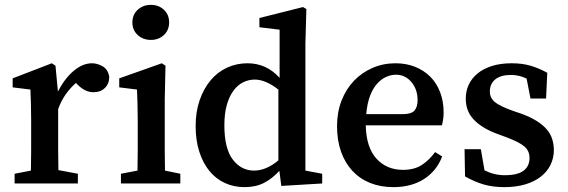

<svg xmlns="http://www.w3.org/2000/svg" viewBox="-20 -754 2333 789"><path d="M218 -378Q246 -432 283 -463Q320 -494 358 -494Q379 -494 401 -482Q423 -470 429 -439Q429 -410 411 -392.5Q393 -375 364 -375Q329 -375 297 -408L292 -413Q269 -393 250.5 -367Q232 -341 219 -306V-210Q219 -178 219 -135.5Q219 -93 220 -55L300 -40V0H40V-40L107 -53Q108 -90 108 -133.5Q108 -177 108 -210V-264Q108 -305 107 -330.5Q106 -356 105 -386L32 -395V-432L193 -494L208 -484Z M600 -590Q568 -590 546 -610Q524 -630 524 -662Q524 -694 546 -714Q568 -734 600 -734Q632 -734 653.5 -714Q675 -694 675 -662Q675 -630 653.5 -610Q632 -590 600 -590ZM721 -40V0H477V-40L545 -53Q546 -91 546 -134Q546 -177 546 -210V-260Q546 -301 545 -328.5Q544 -356 543 -386L470 -395V-432L645 -494L660 -484L657 -345V-210Q657 -177 657 -133.5Q657 -90 658 -53Z M1124 -386Q1071 -427 1027 -427Q1002 -427 979.5 -416Q957 -405 939.5 -381.5Q922 -358 912 -322.5Q902 -287 902 -239Q902 -144 936.5 -98.5Q971 -53 1024 -53Q1074 -53 1124 -95ZM1304 -40V0L1136 10L1128 -52Q1099 -20 1065 -2.5Q1031 15 985 15Q941 15 904 -2Q867 -19 840.5 -51.5Q814 -84 799 -130.5Q784 -177 784 -236Q784 -295 800.5 -342.5Q817 -390 845.5 -424Q874 -458 913 -476Q952 -494 997 -494Q1075 -494 1129 -434V-632L1046 -642V-680L1225 -725L1239 -717L1235 -575V-53Z M1635 -285Q1671 -285 1683.5 -300Q1696 -315 1696 -342Q1696 -387 1670.5 -417Q1645 -447 1607 -447Q1588 -447 1568 -438.5Q1548 -430 1530.5 -411Q1513 -392 1501 -361Q1489 -330 1485 -285ZM1483 -239Q1485 -148 1527 -102Q1569 -56 1636 -56Q1682 -56 1712.5 -75.5Q1743 -95 1768 -129L1797 -111Q1774 -51 1722 -18Q1670 15 1597 15Q1544 15 1501.5 -2Q1459 -19 1428.5 -51.5Q1398 -84 1381.5 -130.5Q1365 -177 1365 -236Q1365 -293 1383.5 -340.5Q1402 -388 1434.5 -422Q1467 -456 1511 -475Q1555 -494 1605 -494Q1649 -494 1685.5 -479.5Q1722 -465 1748 -439Q1774 -413 1788.5 -375.5Q1803 -338 1803 -292Q1803 -277 1801 -263.5Q1799 -250 1796 -239Z M2122 -287Q2160 -273 2186 -256.5Q2212 -240 2227.5 -221.5Q2243 -203 2249.5 -181.5Q2256 -160 2256 -137Q2256 -105 2242.5 -77Q2229 -49 2203 -28.5Q2177 -8 2139 3.5Q2101 15 2053 15Q2005 15 1967.5 4Q1930 -7 1891 -29L1889 -141H1956L1971 -54Q2011 -34 2054 -34Q2107 -34 2131.5 -52.5Q2156 -71 2156 -105Q2156 -134 2135 -152Q2114 -170 2061 -190L2015 -207Q1957 -230 1925.5 -264Q1894 -298 1894 -349Q1894 -380 1906.5 -406.5Q1919 -433 1943 -452.5Q1967 -472 2002 -483Q2037 -494 2083 -494Q2126 -494 2160 -484Q2194 -474 2229 -455L2224 -349H2160L2144 -431Q2130 -438 2114 -442Q2098 -446 2079 -446Q2038 -446 2015.5 -428Q1993 -410 1993 -378Q1993 -352 2013 -335Q2033 -318 2089 -298Z"/></svg>

Font: Source Serif Pro Semibold
Style: Regular
Weight: 600
Designer: Frank Grießhammer
Foundry: Adobe Systems Incorporated
Version: Version 1.014;PS Version 1.0;hotconv 1.0.73;makeotf.lib2.5.5